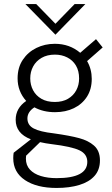

<svg xmlns="http://www.w3.org/2000/svg" viewBox="-20 -717 553 949"><path d="M259.5 212Q161.5 212 103.5 173.2Q45.5 134.5 45.5 65Q45.5 50 47.5 38L132.5 -28.5Q57.5 -57 57.5 -125Q57.5 -182.5 109.5 -218Q67 -265.5 67 -329.5Q67 -383 92.5 -421.2Q118 -459.5 159.8 -480Q201.5 -500.5 251 -500.5Q324 -500.5 376.5 -456L454.5 -523.5L487.5 -482.5L410.5 -415Q433.5 -375.5 433.5 -327Q433.5 -276 409.8 -239Q386 -202 345 -182.2Q304 -162.5 252 -162.5Q194 -162.5 150 -186.5Q115.5 -164 115.5 -131.5Q115.5 -98 147 -81.8Q178.5 -65.5 245 -58Q326.5 -46.5 371.5 -34.2Q416.5 -22 444 2Q474 28 474 75.5Q474 122.5 447.2 152.5Q420.5 182.5 372.2 197.2Q324 212 259.5 212ZM251 -213Q289.5 -213 316.2 -228.8Q343 -244.5 357 -270.8Q371 -297 371 -329Q371 -367 355.2 -393.2Q339.5 -419.5 312.2 -433.2Q285 -447 251.5 -447Q213 -447 185.5 -431Q158 -415 143.8 -388.5Q129.5 -362 129.5 -329.5Q129.5 -297.5 143.5 -271Q157.5 -244.5 184.5 -228.8Q211.5 -213 251 -213ZM259.5 163.5Q411.5 163.5 411.5 83Q411.5 44.5 372.8 26Q334 7.5 235.5 -4.5Q206 -8 178 -14.5L109 52.5Q108 57 108 67Q108 100 127.8 121.2Q147.5 142.5 181.8 153Q216 163.5 259.5 163.5ZM254 -545.5 105.5 -697H159L254 -599.5L349 -697H402Z"/></svg>

Font: Acari Sans Neue
Style: Regular
Weight: 400
Designer: Alfredo Marco Pradil (font), Cristiano Sobral (main changes)
Foundry: Hanken Design Co. (font), Cristiano Sobral (main changes)
Version: Version 2.459;March 19, 2022;FontCreator 14.0.0.2808 64-bit;